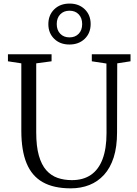

<svg xmlns="http://www.w3.org/2000/svg" viewBox="-20 -1047 768 1076"><path d="M376.5 8.5Q281 8.5 219.8 -26Q158.5 -60.5 129 -132Q99.5 -203.5 99.5 -314V-692L24.5 -703.5V-743H269V-703.5L183 -692V-305.5Q183 -227 197.8 -175.2Q212.5 -123.5 239.2 -93.2Q266 -63 302.5 -50.2Q339 -37.5 383 -37.5Q446.5 -37.5 489.8 -67.2Q533 -97 555 -155.8Q577 -214.5 577 -301L576.5 -691L494.5 -703.5V-743H711.5V-703.5L637 -692L636 -305Q636 -223.5 617 -164.5Q598 -105.5 563 -67.2Q528 -29 480.8 -10.2Q433.5 8.5 376.5 8.5ZM369 -797.5Q316.5 -797.5 283.8 -829.5Q251 -861.5 251 -911.5Q251 -962.5 284 -994.8Q317 -1027 370 -1027Q422 -1027 455 -995Q488 -963 488 -912.5Q488 -861.5 454.8 -829.5Q421.5 -797.5 369 -797.5ZM369.5 -837.5Q401.5 -837.5 421 -857.8Q440.5 -878 440.5 -912Q440.5 -946 421.2 -966.5Q402 -987 369.5 -987Q337.5 -987 317.8 -966.8Q298 -946.5 298 -912Q298 -878.5 317.5 -858Q337 -837.5 369.5 -837.5Z"/></svg>

Font: Merriweather 36pt Light
Style: Regular
Weight: 300
Designer: Eben Sorkin
Foundry: Eben Sorkin
Version: Version 2.100